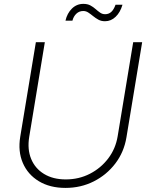

<svg xmlns="http://www.w3.org/2000/svg" viewBox="-20 -941 749 972"><path d="M311.5 10.3Q232.4 10.3 176.5 -23.7Q120.6 -57.6 95.5 -116.2Q70.3 -174.8 82.5 -249L161.6 -727.5H207L127.9 -248Q117.7 -185.1 137.7 -136.5Q157.7 -87.9 203.1 -60.3Q248.5 -32.7 313 -32.7Q379.4 -32.7 435.1 -61.3Q490.7 -89.8 528.1 -139.2Q565.4 -188.5 575.7 -251.5L654.3 -727.5H699.7L620.1 -245.6Q607.9 -171.4 564 -113.5Q520 -55.7 454.6 -22.7Q389.2 10.3 311.5 10.3ZM511.7 -833.5Q492.2 -833.5 477.8 -841.6Q463.4 -849.6 451.2 -859.6Q439 -869.6 427.2 -877.4Q415.5 -885.3 401.4 -885.3Q380.9 -885.3 366.5 -871.6Q352.1 -857.9 346.7 -836.4H311.5Q319.8 -873.5 344 -897.5Q368.2 -921.4 401.9 -921.4Q423.3 -921.4 438 -913.3Q452.6 -905.3 464.1 -895Q475.6 -884.8 486.8 -877Q498 -869.1 512.2 -869.1Q530.3 -869.1 543 -880.4Q555.7 -891.6 564.9 -917H600.1Q588.9 -878.4 565.4 -856Q542 -833.5 511.7 -833.5Z"/></svg>

Font: Inter 20pt ExtraLight
Style: Italic
Weight: 250
Italic angle: -9.3988°
Version: Version 4.001;git-66647c0bb